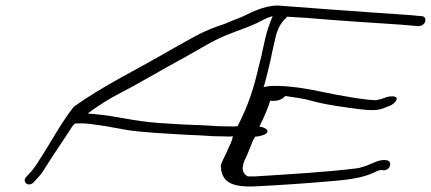

<svg xmlns="http://www.w3.org/2000/svg" viewBox="-20 -660 1549 690"><path d="M75 -25C57 -7 82 14 100 -4L112 -17C121 -26 130 -37 138 -50C169 -100 206 -153 240 -206L249 -216H251C291 -219 325 -211 358 -207L424 -195C473 -185 591 -179 663 -175C731 -173 725 -170 780 -170C796 -169 809 -169 817 -170L814 -158C809 -142 800 -128 796 -116L783 -89C780 -82 776 -75 774 -68C772 -61 776 -54 775 -47L780 -31C791 -6 817 13 892 10C994 5 1080 -1 1183 -10C1252 -16 1290 -25 1317 -37C1334 -44 1340 -49 1352 -49L1359 -48C1370 -48 1379 -55 1382 -66C1384 -75 1378 -84 1369 -84L1363 -85C1342 -85 1329 -78 1308 -69C1297 -64 1284 -60 1269 -56C1162 -42 1023 -34 896 -26H871C852 -35 850 -52 854 -68C855 -73 857 -79 859 -84C870 -105 878 -129 889 -155L897 -169C905 -169 915 -171 924 -174C955 -184 940 -202 912 -205C927 -234 945 -276 951 -298C980 -295 997 -305 1005 -315C1042 -309 1069 -307 1102 -297C1130 -289 1173 -281 1232 -273C1315 -261 1338 -261 1368 -275L1379 -279C1402 -287 1428 -322 1373 -312L1361 -308C1354 -305 1346 -303 1337 -301C1316 -295 1178 -321 1147 -328C1094 -339 1020 -354 950 -351C942 -350 933 -348 927 -347C930 -354 932 -362 934 -370C939 -388 943 -405 947 -422C951 -439 955 -455 958 -472L969 -521C975 -549 986 -577 1010 -597L1011 -600C1054 -598 1109 -594 1152 -590C1288 -579 1417 -573 1472 -567L1484 -566C1494 -566 1506 -573 1508 -583C1511 -594 1505 -602 1495 -602L1482 -603C1449 -607 1412 -608 1334 -614C1217 -622 1101 -631 993 -639C944 -645 895 -622 851 -600L813 -585C802 -580 786 -573 763 -566C693 -540 674 -525 599 -484C473 -410 353 -354 245 -276C205 -226 170 -162 136 -108C118 -80 106 -58 87 -38ZM295 -252C322 -272 349 -290 383 -310C491 -366 551 -404 660 -463C704 -488 734 -506 753 -515C798 -539 859 -556 903 -577C914 -583 943 -598 956 -601C957 -601 959 -601 960 -602C950 -579 940 -551 933 -521L922 -471C919 -454 914 -438 910 -422C892 -343 874 -285 834 -207C833 -206 827 -206 826 -206C820 -205 808 -206 792 -206C743 -206 748 -209 680 -211C641 -212 597 -215 552 -218C453 -225 408 -242 320 -250Z"/></svg>

Font: Stray Cat
Style: UltExtObl
Weight: 400
Version: Version 1.0